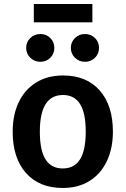

<svg xmlns="http://www.w3.org/2000/svg" viewBox="-20 -919 624 954"><path d="M541 -265Q541 -182 511 -118.5Q481 -55 425 -20Q369 15 292 15Q175 15 109 -59.5Q43 -134 43 -265Q43 -348 73 -411Q103 -474 159.5 -509Q216 -544 293 -544Q410 -544 475.5 -469.5Q541 -395 541 -265ZM178 -265Q178 -171 206.5 -126.5Q235 -82 292 -82Q349 -82 377.5 -127Q406 -172 406 -265Q406 -358 377.5 -402.5Q349 -447 293 -447Q178 -447 178 -265ZM250 -681Q250 -652 230 -632Q210 -612 181 -612Q151 -612 130.5 -632Q110 -652 110 -681Q110 -710 130.5 -730Q151 -750 181 -750Q210 -750 230 -730Q250 -710 250 -681ZM472 -681Q472 -652 452 -632Q432 -612 402 -612Q373 -612 352.5 -632Q332 -652 332 -681Q332 -710 352.5 -730Q373 -750 402 -750Q432 -750 452 -730Q472 -710 472 -681ZM148 -808V-899H439V-808Z"/></svg>

Font: Fira Sans Medium
Style: Regular
Weight: 500
Designer: bBox Type GmbH & Carrois Corporate GbR & Edenspiekermann AG
Foundry: bBox Type GmbH & Carrois Corporate GbR & Edenspiekermann AG
Version: Version 4.301